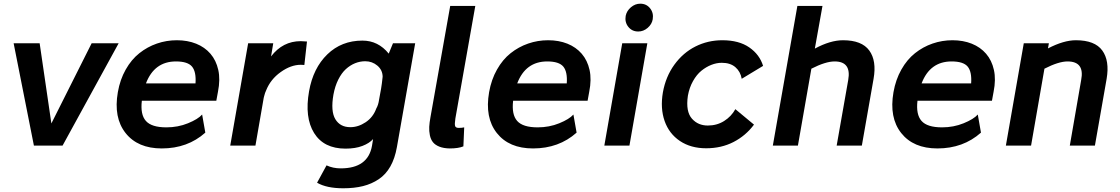

<svg xmlns="http://www.w3.org/2000/svg" viewBox="-20 -782 6015 1031"><path d="M472.2 -549.8H617.2L315.9 0H162.1L53.2 -549.8H192.9L255.9 -119.1Z M929.7 -565.9Q986.8 -565.9 1033.2 -547.4Q1079.6 -528.8 1110.1 -493.4Q1140.6 -458 1152.1 -406.5Q1163.6 -355 1150.4 -289.1L1141.6 -241.2H741.7Q732.9 -167 763.4 -132.6Q793.9 -98.1 873.5 -98.1Q935.5 -98.1 989.5 -120.1Q1043.5 -142.1 1065.4 -167L1082.5 -69.8Q987.3 15.1 848.6 15.1Q719.7 15.1 654.3 -67.6Q588.9 -150.4 612.8 -287.1Q624.5 -354.5 655 -408.4Q685.5 -462.4 728.3 -496.3Q771 -530.3 822.5 -548.1Q874 -565.9 929.7 -565.9ZM924.8 -452.1Q808.6 -452.1 763.7 -334H1029.8Q1034.2 -396.5 1011.2 -424.3Q988.3 -452.1 924.8 -452.1Z M1595.2 -561Q1608.9 -561 1628.4 -559.1L1614.3 -433.1Q1610.4 -434.1 1595.2 -434.1Q1542 -434.1 1487.3 -395Q1432.6 -356 1409.2 -296.9Q1406.2 -291.5 1403.3 -282.7Q1400.4 -273.9 1398.4 -265.6L1396.5 -257.8V-258.8L1351.6 0H1216.3L1312.5 -549.8H1447.3L1435.5 -479Q1498 -561 1595.2 -561Z M2090.3 -549.8H2209.5L2111.3 7.8Q2100.6 68.4 2076.2 111.6Q2051.8 154.8 2013.9 180.2Q1976.1 205.6 1929.4 217.3Q1882.8 229 1823.2 229Q1733.9 229 1682.6 199.2L1733.4 106Q1768.1 122.1 1809.6 122.1Q1956.1 122.1 1977.5 1L1983.4 -35.2Q1963.4 -12.7 1925.8 1.7Q1888.2 16.1 1835.4 16.1Q1718.8 16.1 1666.7 -67.6Q1614.7 -151.4 1639.6 -292Q1661.6 -416.5 1737.8 -490.2Q1814 -564 1926.3 -564Q2010.7 -564 2067.4 -494.1ZM1861.3 -99.1Q1903.8 -99.1 1943.6 -125.7Q1983.4 -152.3 2000.5 -199.2Q2011.7 -218.3 2015.6 -247.1L2026.4 -306.2Q2030.3 -328.1 2034.7 -370.1Q2034.2 -406.2 2006.3 -429.7Q1978.5 -453.1 1941.4 -453.1Q1913.1 -453.1 1886.5 -442.4Q1859.9 -431.6 1836.9 -410.6Q1814 -389.6 1796.4 -354.5Q1778.8 -319.3 1770.5 -273.9Q1754.9 -184.6 1780.8 -141.8Q1806.6 -99.1 1861.3 -99.1Z M2425.3 -146Q2420.4 -114.3 2424.1 -104.7Q2427.7 -95.2 2443.4 -95.2Q2460.9 -95.2 2472.7 -98.1L2468.3 3.9Q2441.4 15.1 2395.5 15.1Q2362.3 14.6 2339.6 5.6Q2316.9 -3.4 2304.9 -18.3Q2293 -33.2 2288.3 -55.7Q2283.7 -78.1 2284.9 -100.8Q2286.1 -123.5 2291.5 -152.8L2397.5 -750H2532.2Z M2923.3 -565.9Q2980.5 -565.9 3026.9 -547.4Q3073.2 -528.8 3103.8 -493.4Q3134.3 -458 3145.8 -406.5Q3157.2 -355 3144 -289.1L3135.3 -241.2H2735.4Q2726.6 -167 2757.1 -132.6Q2787.6 -98.1 2867.2 -98.1Q2929.2 -98.1 2983.2 -120.1Q3037.1 -142.1 3059.1 -167L3076.2 -69.8Q2981 15.1 2842.3 15.1Q2713.4 15.1 2647.9 -67.6Q2582.5 -150.4 2606.4 -287.1Q2618.2 -354.5 2648.7 -408.4Q2679.2 -462.4 2721.9 -496.3Q2764.6 -530.3 2816.2 -548.1Q2867.7 -565.9 2923.3 -565.9ZM2918.5 -452.1Q2802.2 -452.1 2757.3 -334H3023.4Q3027.8 -396.5 3004.9 -424.3Q2981.9 -452.1 2918.5 -452.1Z M3418 -762.2Q3451.2 -762.2 3470.9 -737.3Q3490.7 -712.4 3484.9 -678.2Q3480.5 -651.9 3457.8 -632.3Q3435.1 -612.8 3407.2 -612.8Q3374 -612.8 3354 -637.7Q3334 -662.6 3339.8 -696.8Q3345.2 -723.6 3367.9 -742.9Q3390.6 -762.2 3418 -762.2ZM3359.9 0H3225.1L3321.3 -549.8H3456.1Z M3858.9 -565.9Q3948.2 -565.9 4003.7 -527.3Q4059.1 -488.8 4077.6 -428.2L3962.9 -358.9Q3956.1 -397.9 3928.7 -421.4Q3901.4 -444.8 3856 -444.8Q3828.1 -444.8 3800 -433.8Q3772 -422.9 3746.3 -402.1Q3720.7 -381.3 3701.2 -346.4Q3681.6 -311.5 3673.8 -268.1Q3667.5 -224.6 3673.1 -194.1Q3678.7 -163.6 3695.8 -144.5Q3712.9 -125.5 3734.1 -116.7Q3755.4 -107.9 3780.8 -107.9Q3829.6 -107.9 3868.2 -132.1Q3906.7 -156.2 3928.7 -195.8L4028.8 -112.8Q3984.4 -53.2 3918.9 -19.5Q3853.5 14.2 3772 14.2Q3689.5 14.2 3631.1 -24.9Q3572.8 -64 3548.8 -132.3Q3524.9 -200.7 3539.6 -286.1Q3554.7 -370.6 3601.3 -434.8Q3647.9 -499 3714.6 -532.5Q3781.2 -565.9 3858.9 -565.9Z M4506.8 -565.9Q4607.9 -565.9 4647.9 -510.7Q4688 -455.6 4670.9 -358.9L4607.9 0H4472.7L4534.7 -352.1Q4552.7 -452.1 4461.9 -452.1Q4413.1 -452.1 4336.9 -413.1L4264.6 0H4129.9L4261.7 -750H4396.5L4355.5 -521Q4438.5 -565.9 4506.8 -565.9Z M5094.7 -565.9Q5151.9 -565.9 5198.2 -547.4Q5244.6 -528.8 5275.1 -493.4Q5305.7 -458 5317.1 -406.5Q5328.6 -355 5315.4 -289.1L5306.6 -241.2H4906.7Q4897.9 -167 4928.5 -132.6Q4959 -98.1 5038.6 -98.1Q5100.6 -98.1 5154.5 -120.1Q5208.5 -142.1 5230.5 -167L5247.6 -69.8Q5152.3 15.1 5013.7 15.1Q4884.8 15.1 4819.3 -67.6Q4753.9 -150.4 4777.8 -287.1Q4789.6 -354.5 4820.1 -408.4Q4850.6 -462.4 4893.3 -496.3Q4936 -530.3 4987.5 -548.1Q5039.1 -565.9 5094.7 -565.9ZM5089.8 -452.1Q4973.6 -452.1 4928.7 -334H5194.8Q5199.2 -396.5 5176.3 -424.3Q5153.3 -452.1 5089.8 -452.1Z M5757.3 -565.9Q5858.9 -565.9 5898.9 -511Q5939 -456.1 5922.4 -358.9L5859.4 0H5724.6L5785.6 -352.1Q5805.2 -452.1 5712.4 -452.1Q5664.6 -452.1 5588.4 -413.1L5516.6 0H5381.3L5477.5 -549.8H5612.3L5607.4 -522Q5691.9 -565.9 5757.3 -565.9Z"/></svg>

Font: Stilu SemiBold
Style: Italic
Weight: 600
Italic angle: -10°
Designer: Genilson Lima Santos
Foundry: Genilson Lima Santos
Version: Version 1.200;PS 001.200;hotconv 1.0.88;makeotf.lib2.5.64775